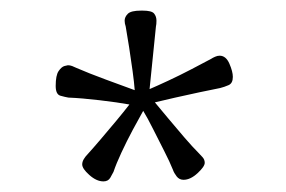

<svg xmlns="http://www.w3.org/2000/svg" viewBox="-20 -734 540 362"><path d="M262 -566 274 -684Q275 -688 275 -695Q275 -703 270.5 -708.5Q266 -714 249 -714H246Q227 -714 221 -708Q215 -702 215 -695Q215 -690 217 -684Q220 -667 223.5 -644.5Q227 -622 230 -600Q233 -578 234 -564Q212 -572 179.5 -584Q147 -596 124 -606Q120 -608 116 -609.5Q112 -611 108 -611Q107 -611 101.5 -609.5Q96 -608 90.5 -600Q85 -592 85 -572Q85 -556 94 -553.5Q103 -551 109 -550Q134 -549 168 -545Q202 -541 224 -537Q214 -524 199 -506Q184 -488 169.5 -471Q155 -454 145 -443Q141 -439 138 -434Q135 -429 135 -424Q135 -416 148.5 -404Q162 -392 175 -392Q184 -392 188 -399Q192 -406 194 -410Q199 -425 209 -446.5Q219 -468 230.5 -489.5Q242 -511 250 -525Q258 -512 268.5 -491Q279 -470 289.5 -449.5Q300 -429 306 -414Q308 -408 313 -401.5Q318 -395 326 -395Q339 -395 352.5 -407.5Q366 -420 366 -427Q366 -433 362 -437.5Q358 -442 355 -445Q343 -457 327.5 -475Q312 -493 297 -511Q282 -529 272 -541Q288 -545 310.5 -550Q333 -555 356 -560Q379 -565 395 -568Q403 -570 411 -573.5Q419 -577 419 -589Q419 -599 412.5 -614Q406 -629 394 -629Q390 -629 385.5 -627Q381 -625 378 -623Q363 -615 341 -603.5Q319 -592 297.5 -582Q276 -572 262 -566Z"/></svg>

Font: Klee One
Style: Regular
Weight: 400
Designer: Fontworks Inc.
Foundry: Fontworks Inc.
Version: Version 1.100